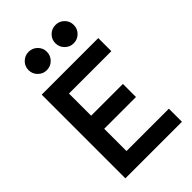

<svg xmlns="http://www.w3.org/2000/svg" viewBox="-270 -1025 1125 1125"><g transform="rotate(-45 293.0 -462.5)"><path d="M73.2 0V-693.4H542V-585H190.9V-401.4H454.1V-293H190.9V-108.4H542V0ZM196.3 -773.4Q165 -773.4 142.6 -795.7Q120.1 -817.9 120.1 -849.6Q120.1 -881.3 142.6 -903.3Q165 -925.3 196.3 -925.3Q228 -925.3 250.2 -903.3Q272.5 -881.3 272.5 -849.6Q272.5 -817.9 250.2 -795.7Q228 -773.4 196.3 -773.4ZM418.9 -773.4Q387.7 -773.4 365.2 -795.7Q342.8 -817.9 342.8 -849.6Q342.8 -881.3 365.2 -903.3Q387.7 -925.3 418.9 -925.3Q450.7 -925.3 472.9 -903.3Q495.1 -881.3 495.1 -849.6Q495.1 -817.9 472.9 -795.7Q450.7 -773.4 418.9 -773.4Z"/></g></svg>

Font: CaskaydiaCove NF SemiBold
Style: Regular
Weight: 600
Designer: Aaron Bell
Foundry: Saja Typeworks
Version: Version 2111.001; VTT 6.35;Nerd Fonts 3.2.1